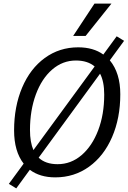

<svg xmlns="http://www.w3.org/2000/svg" viewBox="-20 -972 707 1063"><path d="M588 -638Q646 -568 646 -450Q646 -318 600.5 -213Q555 -108 473 -49Q391 10 286 10Q201 10 145 -32L70 71L29 46L111 -66Q58 -134 58 -250Q58 -382 102.5 -487Q147 -592 228 -651Q309 -710 413 -710Q497 -710 552 -670L626 -771L667 -746ZM165 -141 504 -604Q465 -637 400 -637Q327 -637 269 -587Q211 -537 178.5 -449Q146 -361 146 -252Q146 -185 165 -141ZM534 -564 194 -99Q232 -63 299 -63Q373 -63 431.5 -113Q490 -163 523.5 -250.5Q557 -338 557 -448Q557 -521 534 -564ZM503 -952H597L454 -773H385Z"/></svg>

Font: Niramit
Style: Italic
Weight: 400
Italic angle: -10°
Version: Version 1.000; ttfautohint (v1.6)